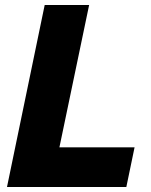

<svg xmlns="http://www.w3.org/2000/svg" viewBox="-20 -749 603 769"><path d="M159 -729H337L218 -159H519L486 0H8Z"/></svg>

Font: Mona Sans ExtraBold
Style: Italic
Weight: 800
Italic angle: -11.7°
Designer: Deni Anggara
Foundry: GitHub
Version: Version 2.000